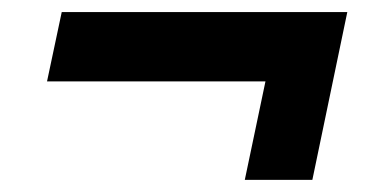

<svg xmlns="http://www.w3.org/2000/svg" viewBox="-20 -439 640 316"><path d="M382.9 -143 416.9 -305H57.4L81.6 -419.1H551.6L494.1 -143Z"/></svg>

Font: Mona Sans
Style: Italic
Weight: 200
Italic angle: -11.6951°
Designer: Deni Anggara
Foundry: GitHub
Version: Version 2.000